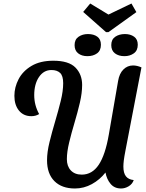

<svg xmlns="http://www.w3.org/2000/svg" viewBox="-20 -1052 834 1094"><path d="M407 22Q332 22 290 -20Q248 -62 248 -139Q248 -185 262 -242Q276 -299 294 -359.5Q312 -420 326 -476.5Q340 -533 340 -578Q340 -620 322.5 -636.5Q305 -653 273 -653Q229 -653 202 -613Q175 -573 175 -510Q175 -453 203 -402Q183 -390 159 -390Q114 -390 88 -422Q62 -454 62 -506Q62 -555 86 -601Q110 -647 159.5 -676.5Q209 -706 284 -706Q372 -706 410 -667Q448 -628 448 -568Q448 -522 435 -466.5Q422 -411 404.5 -352.5Q387 -294 374 -240Q361 -186 361 -145Q361 -105 383.5 -81Q406 -57 446 -57Q505 -57 542.5 -113Q580 -169 600 -285L653 -591Q660 -633 683 -656Q706 -679 738 -679Q761 -679 786 -668L695 -195Q688 -159 685.5 -138.5Q683 -118 683 -103Q683 -66 697.5 -47.5Q712 -29 742 -26Q734 -3 713 9.5Q692 22 670 22Q632 22 610 -4.5Q588 -31 581 -69Q549 -28 503.5 -3Q458 22 407 22ZM584 -869 454 -984 494 -1032 598 -969 729 -1032 757 -983 598 -869ZM478 -732Q446 -732 425.5 -748Q405 -764 405 -795Q405 -827 427.5 -842.5Q450 -858 481 -858Q514 -858 534.5 -843Q555 -828 555 -797Q555 -764 533 -748Q511 -732 478 -732ZM689 -732Q656 -732 635 -748Q614 -764 614 -795Q614 -827 636.5 -842.5Q659 -858 692 -858Q723 -858 744 -843Q765 -828 765 -797Q765 -764 742.5 -748Q720 -732 689 -732Z"/></svg>

Font: Sansita Swashed
Style: Regular
Weight: 400
Designer: Pablo Cosgaya
Foundry: Omnibus-Type
Version: Version 1.003; ttfautohint (v1.8.3)